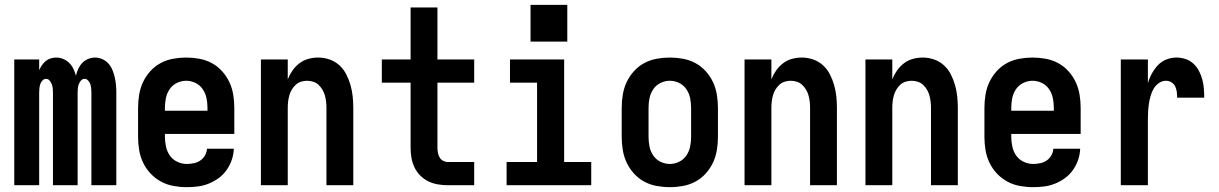

<svg xmlns="http://www.w3.org/2000/svg" viewBox="-20 -766 5040 794"><path d="M39 0V-520H142V-476Q147 -487 153.5 -496.5Q160 -506 169 -513.5Q178 -521 189.5 -524.5Q201 -528 213 -528Q228 -528 242 -522Q256 -516 266.5 -505.5Q277 -495 283.5 -481.5Q290 -468 294 -453Q297 -467 303.5 -481Q310 -495 320 -505.5Q330 -516 344 -522Q358 -528 373 -528Q388 -528 403 -521.5Q418 -515 428.5 -503Q439 -491 445 -476.5Q451 -462 454.5 -446.5Q458 -431 459.5 -415.5Q461 -400 461 -384V0H358V-384Q358 -393 357 -401.5Q356 -410 353.5 -418Q351 -426 344.5 -433Q338 -440 330 -440Q321 -440 315 -433Q309 -426 306 -418Q303 -410 302 -401.5Q301 -393 301 -384V0H199V-384Q199 -393 198 -401.5Q197 -410 194 -418Q191 -426 185 -433Q179 -440 170 -440Q162 -440 155.5 -433Q149 -426 146.5 -418Q144 -410 143 -401.5Q142 -393 142 -384V0Z M752 8Q725 8 697.5 3Q670 -2 646 -15Q622 -28 603 -48Q584 -68 572 -93Q560 -118 555.5 -145.5Q551 -173 551 -200V-320Q551 -347 555.5 -374.5Q560 -402 571.5 -426.5Q583 -451 601.5 -471.5Q620 -492 644 -505Q668 -518 695.5 -523Q723 -528 750 -528Q777 -528 804.5 -523Q832 -518 856 -505Q880 -492 898.5 -471.5Q917 -451 928.5 -426.5Q940 -402 944.5 -374.5Q949 -347 949 -320V-212H662V-200Q662 -180 666.5 -159.5Q671 -139 682.5 -122.5Q694 -106 713 -97Q732 -88 752 -88Q767 -88 781.5 -91Q796 -94 808 -102Q820 -110 827.5 -123Q835 -136 836 -151H947Q946 -127 938.5 -105Q931 -83 917.5 -63.5Q904 -44 885 -30Q866 -16 844 -7Q822 2 799 5Q776 8 752 8ZM662 -308H838V-320Q838 -340 834 -360Q830 -380 818.5 -397Q807 -414 788.5 -423Q770 -432 750 -432Q730 -432 711.5 -423Q693 -414 681.5 -397Q670 -380 666 -360Q662 -340 662 -320Z M1059 0V-520H1170V-438Q1178 -458 1190 -475Q1202 -492 1218.5 -504.5Q1235 -517 1255 -522.5Q1275 -528 1296 -528Q1320 -528 1343 -520Q1366 -512 1383.5 -496Q1401 -480 1412 -458.5Q1423 -437 1429.5 -414Q1436 -391 1438.5 -367.5Q1441 -344 1441 -320V0H1330V-320Q1330 -333 1328.5 -346Q1327 -359 1323.5 -371.5Q1320 -384 1313.5 -395Q1307 -406 1297.5 -415Q1288 -424 1275.5 -428Q1263 -432 1250 -432Q1237 -432 1224.5 -428Q1212 -424 1202.5 -415Q1193 -406 1186.5 -395Q1180 -384 1176.5 -371.5Q1173 -359 1171.5 -346Q1170 -333 1170 -320V0Z M1832 0Q1812 0 1791 -3.5Q1770 -7 1751.5 -16Q1733 -25 1718 -40Q1703 -55 1694 -74Q1685 -93 1681.5 -113.5Q1678 -134 1678 -155V-424H1559V-520H1678V-735H1789V-520H1941V-424H1789V-155Q1789 -144 1791 -134Q1793 -124 1798 -115Q1803 -106 1812.5 -101Q1822 -96 1832 -96H1941V0Z M2075 0V-96H2201V-424H2089V-520H2313V-96H2425V0ZM2326 -594H2174V-746H2326Z M2750 8Q2723 8 2695.5 3Q2668 -2 2644 -15Q2620 -28 2601.5 -48.5Q2583 -69 2571.5 -93.5Q2560 -118 2555.5 -145.5Q2551 -173 2551 -200V-320Q2551 -347 2555.5 -374.5Q2560 -402 2571.5 -426.5Q2583 -451 2601.5 -471.5Q2620 -492 2644 -505Q2668 -518 2695.5 -523Q2723 -528 2750 -528Q2777 -528 2804.5 -523Q2832 -518 2856 -505Q2880 -492 2898.5 -471.5Q2917 -451 2928.5 -426.5Q2940 -402 2944.5 -374.5Q2949 -347 2949 -320V-200Q2949 -173 2944.5 -145.5Q2940 -118 2928.5 -93.5Q2917 -69 2898.5 -48.5Q2880 -28 2856 -15Q2832 -2 2804.5 3Q2777 8 2750 8ZM2750 -88Q2770 -88 2788.5 -97Q2807 -106 2818.5 -123Q2830 -140 2834 -160Q2838 -180 2838 -200V-320Q2838 -340 2834 -360Q2830 -380 2818.5 -397Q2807 -414 2788.5 -423Q2770 -432 2750 -432Q2730 -432 2711.5 -423Q2693 -414 2681.5 -397Q2670 -380 2666 -360Q2662 -340 2662 -320V-200Q2662 -180 2666 -160Q2670 -140 2681.5 -123Q2693 -106 2711.5 -97Q2730 -88 2750 -88Z M3059 0V-520H3170V-438Q3178 -458 3190 -475Q3202 -492 3218.5 -504.5Q3235 -517 3255 -522.5Q3275 -528 3296 -528Q3320 -528 3343 -520Q3366 -512 3383.5 -496Q3401 -480 3412 -458.5Q3423 -437 3429.5 -414Q3436 -391 3438.5 -367.5Q3441 -344 3441 -320V0H3330V-320Q3330 -333 3328.5 -346Q3327 -359 3323.5 -371.5Q3320 -384 3313.5 -395Q3307 -406 3297.5 -415Q3288 -424 3275.5 -428Q3263 -432 3250 -432Q3237 -432 3224.5 -428Q3212 -424 3202.5 -415Q3193 -406 3186.5 -395Q3180 -384 3176.5 -371.5Q3173 -359 3171.5 -346Q3170 -333 3170 -320V0Z M3559 0V-520H3670V-438Q3678 -458 3690 -475Q3702 -492 3718.5 -504.5Q3735 -517 3755 -522.5Q3775 -528 3796 -528Q3820 -528 3843 -520Q3866 -512 3883.5 -496Q3901 -480 3912 -458.5Q3923 -437 3929.5 -414Q3936 -391 3938.5 -367.5Q3941 -344 3941 -320V0H3830V-320Q3830 -333 3828.5 -346Q3827 -359 3823.5 -371.5Q3820 -384 3813.5 -395Q3807 -406 3797.5 -415Q3788 -424 3775.5 -428Q3763 -432 3750 -432Q3737 -432 3724.5 -428Q3712 -424 3702.5 -415Q3693 -406 3686.5 -395Q3680 -384 3676.5 -371.5Q3673 -359 3671.5 -346Q3670 -333 3670 -320V0Z M4252 8Q4225 8 4197.5 3Q4170 -2 4146 -15Q4122 -28 4103 -48Q4084 -68 4072 -93Q4060 -118 4055.5 -145.5Q4051 -173 4051 -200V-320Q4051 -347 4055.5 -374.5Q4060 -402 4071.5 -426.5Q4083 -451 4101.5 -471.5Q4120 -492 4144 -505Q4168 -518 4195.5 -523Q4223 -528 4250 -528Q4277 -528 4304.5 -523Q4332 -518 4356 -505Q4380 -492 4398.5 -471.5Q4417 -451 4428.5 -426.5Q4440 -402 4444.5 -374.5Q4449 -347 4449 -320V-212H4162V-200Q4162 -180 4166.5 -159.5Q4171 -139 4182.5 -122.5Q4194 -106 4213 -97Q4232 -88 4252 -88Q4267 -88 4281.5 -91Q4296 -94 4308 -102Q4320 -110 4327.5 -123Q4335 -136 4336 -151H4447Q4446 -127 4438.5 -105Q4431 -83 4417.5 -63.5Q4404 -44 4385 -30Q4366 -16 4344 -7Q4322 2 4299 5Q4276 8 4252 8ZM4162 -308H4338V-320Q4338 -340 4334 -360Q4330 -380 4318.5 -397Q4307 -414 4288.5 -423Q4270 -432 4250 -432Q4230 -432 4211.5 -423Q4193 -414 4181.5 -397Q4170 -380 4166 -360Q4162 -340 4162 -320Z M4615 0V-520H4727V-422Q4733 -443 4743.5 -462Q4754 -481 4768.5 -496.5Q4783 -512 4803.5 -520Q4824 -528 4845 -528Q4864 -528 4882.5 -522Q4901 -516 4915 -503Q4929 -490 4938 -473Q4947 -456 4952 -437.5Q4957 -419 4958.5 -400Q4960 -381 4960 -362H4848Q4848 -374 4846.5 -386Q4845 -398 4840 -408.5Q4835 -419 4824.5 -425.5Q4814 -432 4802 -432Q4786 -432 4772.5 -422.5Q4759 -413 4751 -399.5Q4743 -386 4738.5 -370.5Q4734 -355 4731.5 -339Q4729 -323 4728 -307.5Q4727 -292 4727 -276V0Z"/></svg>

Font: Iosevka SS04
Style: Bold
Weight: 700
Monospace: yes
Designer: Belleve Invis
Foundry: Belleve Invis
Version: Version 19.0.0; ttfautohint (v1.8.4)